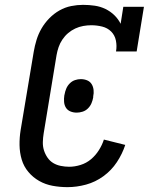

<svg xmlns="http://www.w3.org/2000/svg" viewBox="-20 -763 640 791"><path d="M258 8Q227 8 197 2.5Q167 -3 141.5 -17.5Q116 -32 97 -54.5Q78 -77 69.5 -105.5Q61 -134 60.5 -165Q60 -196 65 -227L119 -550Q123 -574 130.5 -598.5Q138 -623 151 -645.5Q164 -668 183 -687.5Q202 -707 225 -720Q248 -733 273 -738Q298 -743 322 -743Q347 -743 370.5 -739.5Q394 -736 414.5 -726Q435 -716 451 -700.5Q467 -685 477 -665L488 -735H573L543 -551H458Q462 -574 457.5 -596Q453 -618 438 -633Q423 -648 401 -653.5Q379 -659 356 -659Q340 -659 323 -656Q306 -653 290 -645.5Q274 -638 260.5 -626.5Q247 -615 237 -600Q227 -585 221.5 -569Q216 -553 213 -536L160 -214Q157 -196 156.5 -178Q156 -160 161 -144Q166 -128 175.5 -114Q185 -100 199 -91.5Q213 -83 230.5 -79.5Q248 -76 265 -76Q288 -76 312 -83.5Q336 -91 355 -107Q374 -123 387.5 -144.5Q401 -166 408 -188L496 -166Q484 -129 461.5 -95Q439 -61 406 -37Q373 -13 334.5 -2.5Q296 8 258 8ZM296 -299Q282 -299 270 -304Q258 -309 251.5 -319.5Q245 -330 244 -343.5Q243 -357 245 -370L246 -374Q248 -386 253 -398Q258 -410 267.5 -419.5Q277 -429 289 -433Q301 -437 313 -437Q327 -437 339 -432Q351 -427 357.5 -416.5Q364 -406 365.5 -392.5Q367 -379 364 -366V-362Q362 -350 357 -338Q352 -326 342.5 -316.5Q333 -307 320.5 -303Q308 -299 296 -299Z"/></svg>

Font: Iosevka HT Medium Extended
Style: Italic
Weight: 500
Width: 7
Italic angle: -9°
Monospace: yes
Designer: Belleve Invis
Foundry: Belleve Invis
Version: Version 32.3.0; ttfautohint (v1.8.4)